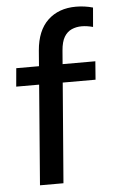

<svg xmlns="http://www.w3.org/2000/svg" viewBox="-53 -779 481 815"><g transform="rotate(-5 187.0 -371.0)"><path d="M20 -426 27 -504H364L358 -426ZM367 -650Q341 -657 319 -657Q296 -657 276.5 -648.5Q257 -640 244.5 -619.5Q232 -599 229 -561L184 0H84L129 -570Q136 -655 182 -698.5Q228 -742 302 -742Q320 -742 338.5 -739.5Q357 -737 374 -732Z"/></g></svg>

Font: Muli SemiBold
Style: Italic
Weight: 600
Italic angle: -4.541°
Designer: Vernon Adams
Foundry: Vernon Adams
Version: Version 2.100; ttfautohint (v1.8.1.43-b0c9)